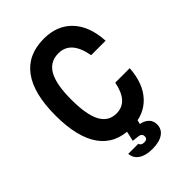

<svg xmlns="http://www.w3.org/2000/svg" viewBox="-292 -942 1284 1284"><g transform="rotate(-45 350.0 -300.0)"><path d="M365 18Q217 18 141.5 -87.5Q66 -193 66 -400Q66 -607 144 -712.5Q222 -818 374 -818Q500 -818 574.5 -739Q649 -660 657 -516H520Q491 -680 374 -680Q293 -680 254.5 -611.5Q216 -543 216 -400Q216 -257 252.5 -188.5Q289 -120 365 -120Q475 -120 504 -272H641Q632 -134 559.5 -58Q487 18 365 18ZM336 -20H440L425 40Q463 47 484 68.5Q505 90 505 123Q505 168 468.5 193Q432 218 366 218Q304 218 268 193.5Q232 169 229 126H324Q330 148 360 148Q390 148 390 121Q390 94 358 91L312 86Z"/></g></svg>

Font: Martian Mono SemiBold
Style: Regular
Weight: 600
Monospace: yes
Designer: Roman Shamin
Foundry: Evil Martians
Version: Version 1.000; ttfautohint (v1.8.4.7-5d5b)